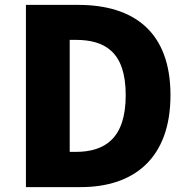

<svg xmlns="http://www.w3.org/2000/svg" viewBox="-20 -765 769 785"><path d="M86 0H310C527 0 677 -117 677 -376C677 -635 527 -745 300 -745H86ZM265 -144V-602H289C409 -602 494 -553 494 -376C494 -199 409 -144 289 -144Z"/></svg>

Font: ChiuKong Gothic MN Heavy
Style: Regular
Weight: 900
Designer: Ryoko NISHIZUKA 西塚涼子 (kana, bopomofo & ideographs); Paul D. Hunt (Latin, Greek & Cyrillic); Sandoll Communications 산돌커뮤니
Foundry: Adobe
Version: Version 1.300